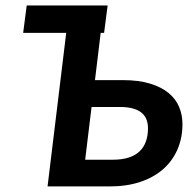

<svg xmlns="http://www.w3.org/2000/svg" viewBox="-20 -668 679 688"><path d="M75.7 -648.4H365.7L353 -550.3H340.8L320.3 -380.9H419.9Q477.1 -380.9 517.8 -368.4Q558.6 -356 584.2 -334.7Q609.9 -313.5 621.8 -284.9Q633.8 -256.3 633.8 -223.6Q633.8 -173.8 616 -132.6Q598.1 -91.3 564.5 -61.8Q530.8 -32.2 482.4 -16.1Q434.1 0 373 0H150.4L217.3 -550.3H63ZM308.1 -284.7 285.2 -95.7H384.8Q417.5 -95.7 441.4 -103.5Q465.3 -111.3 480.5 -126Q495.6 -140.6 502.9 -161.4Q510.3 -182.1 510.3 -208Q510.3 -225.6 504.9 -239.7Q499.5 -253.9 487.5 -263.9Q475.6 -273.9 456.3 -279.3Q437 -284.7 408.7 -284.7Z"/></svg>

Font: Carlito
Style: Bold Italic
Weight: 700
Italic angle: -7°
Designer: Lukasz Dziedzic
Foundry: tyPoland Lukasz Dziedzic
Version: Version 1.104